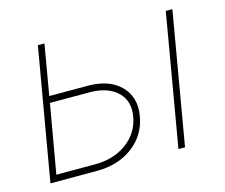

<svg xmlns="http://www.w3.org/2000/svg" viewBox="-81 -635 870 742"><g transform="rotate(-15 354.0 -264.0)"><path d="M117.7 -327.1H270.5Q356.9 -327.1 402.3 -281.5Q447.8 -235.8 436 -163.6Q424.3 -89.8 365.7 -44.9Q307.1 0 220.2 0H34.7L126 -528.3H152.3ZM113.3 -300.8 65.4 -26.4H220.2Q294.4 -26.4 346.4 -64Q398.4 -101.6 410.2 -164.6Q421.4 -224.1 385.5 -261.2Q349.6 -298.3 278.8 -300.8ZM573.2 0H546.9L637.7 -528.3H664.1Z"/></g></svg>

Font: Roboto Thin
Style: Italic
Weight: 250
Italic angle: -12°
Designer: Google
Version: Version 2.134; 2016